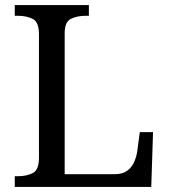

<svg xmlns="http://www.w3.org/2000/svg" viewBox="-20 -734 663 754"><path d="M38 0V-42H51Q85 -42 109 -54.5Q133 -67 133 -114V-600Q133 -647 109 -659.5Q85 -672 51 -672H38V-714H329V-672H316Q283 -672 258.5 -660Q234 -648 234 -604V-50H431Q461 -50 479.5 -63.5Q498 -77 507 -98Q516 -119 519 -140L529 -215H581L574 0Z"/></svg>

Font: NotoSerif-Regular
Style: Regular
Weight: 400
Designer: Monotype Design Team
Foundry: Monotype Imaging Inc.
Version: Version 2.007; ttfautohint (v1.8) -l 8 -r 50 -G 200 -x 14 -D